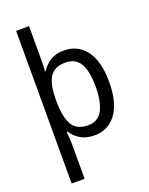

<svg xmlns="http://www.w3.org/2000/svg" viewBox="-180 -851 919 1182"><g transform="rotate(-20 279.5 -260.0)"><path d="M509 -269Q509 -133 456 -61.5Q403 10 314 10Q259 10 222 -12.5Q185 -35 163 -69H158Q159 -55 161 -30Q163 -5 163 10V240H78V-760H163V-539Q163 -522 162 -501Q161 -480 160 -464H164Q187 -501 222.5 -523.5Q258 -546 312 -546Q403 -546 456 -475.5Q509 -405 509 -269ZM421 -269Q421 -373 391 -423Q361 -473 296 -473Q225 -473 194.5 -427.5Q164 -382 163 -287V-268Q163 -166 192.5 -114Q222 -62 297 -62Q364 -62 392.5 -118.5Q421 -175 421 -269Z"/></g></svg>

Font: Noto Sans Sinhala UI SemiCondensed
Style: Regular
Weight: 400
Width: 4
Designer: Jelle Bosma - Monotype Design Team
Foundry: Monotype Imaging Inc.
Version: Version 2.006; ttfautohint (v1.8.4.7-5d5b)